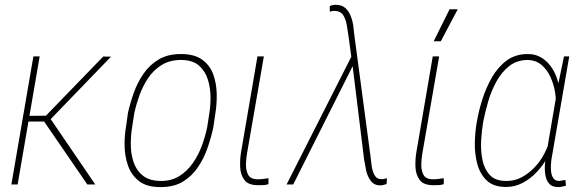

<svg xmlns="http://www.w3.org/2000/svg" viewBox="-20 -761 2416 792"><path d="M143.6 -528.3 52.7 0H26.9L117.7 -528.3ZM438 -527.3 179.7 -259.8H86.9L89.8 -283.2L169.4 -283.7L405.8 -527.8ZM340.3 0 160.6 -261.7 179.2 -284.2 373 0Z M500 -239.3 507.8 -295.4Q516.6 -335 531.5 -377.2Q546.4 -419.4 571.5 -456.3Q596.7 -493.2 634.8 -515.9Q672.9 -538.6 729 -538.1Q783.7 -537.6 815.4 -513.9Q847.2 -490.2 860.4 -452.1Q873.5 -414.1 874 -371.6Q874.5 -329.1 868.2 -292L859.9 -235.4Q851.6 -196.3 836.9 -153.1Q822.3 -109.9 797.4 -72.5Q772.5 -35.2 734.9 -12Q697.3 11.2 640.6 10.7Q585 10.7 553.5 -13.9Q522 -38.6 508.3 -77.1Q494.6 -115.7 493.9 -158.9Q493.2 -202.1 500 -239.3ZM534.2 -295.9 525.4 -238.8Q520 -207.5 519.5 -169.2Q519 -130.9 529.8 -95.9Q540.5 -61 567.4 -38.1Q594.2 -15.1 641.6 -14.6Q687 -13.7 720.2 -34.9Q753.4 -56.2 776.1 -89.1Q798.8 -122.1 813 -160.9Q827.1 -199.7 834.5 -235.4L843.3 -292.5Q848.6 -322.8 848.4 -360.4Q848.1 -397.9 837.6 -432.4Q827.1 -466.8 801.3 -490Q775.4 -513.2 727.5 -513.7Q680.2 -513.7 646.5 -492.7Q612.8 -471.7 590.6 -438.2Q568.4 -404.8 554.9 -366.9Q541.5 -329.1 534.2 -295.9Z M1042 -528.3H1068.4L999.5 -131.3Q995.6 -110.8 994.6 -85.2Q993.7 -59.6 1003.4 -40.5Q1013.2 -21.5 1043.5 -21.5Q1054.7 -21.5 1066.2 -22.9Q1077.6 -24.4 1087.4 -25.9V-1.5Q1076.7 2.4 1065.7 2.7Q1054.7 2.9 1042.5 2.9Q1003.4 2.4 987.8 -19Q972.2 -40.5 970.7 -71.3Q969.2 -102.1 974.1 -131.8Z M1437 -492.7 1189.5 0H1162.1L1434.6 -537.6L1453.6 -522ZM1362.8 -741.2Q1388.2 -741.7 1403.1 -729Q1418 -716.3 1426 -696.5Q1434.1 -676.8 1437.3 -654.5Q1440.4 -632.3 1441.9 -614.3L1508.3 -116.7Q1510.3 -99.6 1512.9 -77.9Q1515.6 -56.2 1524.7 -39.1Q1533.7 -22 1554.2 -22Q1560.1 -21.5 1565.4 -23.2Q1570.8 -24.9 1576.2 -25.9L1574.7 -2Q1568.8 -0.5 1563.5 1.5Q1558.1 3.4 1552.2 3.4Q1524.4 4.9 1510 -14.2Q1495.6 -33.2 1490.2 -58.8Q1484.9 -84.5 1481.9 -103.5L1435.5 -481L1417.5 -612.3Q1414.6 -630.9 1410.9 -655Q1407.2 -679.2 1396.5 -697.3Q1385.7 -715.3 1359.9 -716.3Q1355.5 -716.3 1349.9 -715.3Q1344.2 -714.4 1340.3 -712.9V-735.8Q1345.2 -738.3 1351.1 -739.7Q1356.9 -741.2 1362.8 -741.2Z M1765.1 -528.3H1791.5L1722.7 -131.3Q1718.8 -110.8 1717.8 -85.2Q1716.8 -59.6 1726.6 -40.5Q1736.3 -21.5 1766.6 -21.5Q1777.8 -21.5 1789.3 -22.9Q1800.8 -24.4 1810.5 -25.9V-1.5Q1799.8 2.4 1788.8 2.7Q1777.8 2.9 1765.6 2.9Q1726.6 2.4 1710.9 -19Q1695.3 -40.5 1693.8 -71.3Q1692.4 -102.1 1697.3 -131.8ZM1769 -590.8 1834.5 -722.7H1868.2L1798.3 -590.8Z M1946.3 -255.4 1948.2 -265.1Q1955.1 -305.2 1970 -352.1Q1984.9 -398.9 2009 -441.4Q2033.2 -483.9 2069.6 -511Q2106 -538.1 2156.7 -538.1Q2187.5 -538.1 2210.2 -525.1Q2232.9 -512.2 2249.5 -490.7Q2266.1 -469.2 2275.6 -442.9Q2285.2 -416.5 2289.1 -388.9Q2293 -361.3 2291 -336.4L2264.6 -176.8Q2256.3 -144.5 2238.3 -111.8Q2220.2 -79.1 2194.3 -51.5Q2168.5 -23.9 2136.2 -6.8Q2104 10.3 2067.9 10.3Q2015.6 10.3 1987.5 -16.8Q1959.5 -43.9 1948.5 -85.9Q1937.5 -127.9 1938.7 -173.1Q1939.9 -218.3 1946.3 -255.4ZM1974.6 -265.1 1972.7 -255.4Q1967.3 -224.1 1964.8 -182.9Q1962.4 -141.6 1969.7 -103.3Q1977.1 -64.9 2000 -39.6Q2022.9 -14.2 2068.4 -14.6Q2103 -14.2 2132.3 -30Q2161.6 -45.9 2185.3 -70.8Q2209 -95.7 2225.1 -126.7Q2241.2 -157.7 2250 -188.5L2272 -318.4Q2274.9 -346.2 2269.8 -379.4Q2264.6 -412.6 2250.7 -443.1Q2236.8 -473.6 2213.6 -493.2Q2190.4 -512.7 2157.2 -513.7Q2111.8 -513.2 2080.6 -488.5Q2049.3 -463.9 2027.8 -424.8Q2006.3 -385.7 1993.9 -342.8Q1981.4 -299.8 1974.6 -265.1ZM2306.6 -528.3H2328.1L2258.3 -124.5Q2255.9 -113.3 2253.7 -95.5Q2251.5 -77.6 2252.7 -58.6Q2253.9 -39.6 2261.7 -27.1Q2269.5 -14.6 2286.6 -14.6Q2293.5 -15.1 2299.8 -16.6Q2306.2 -18.1 2312.5 -18.6L2314.5 4.9Q2307.1 6.8 2300.3 8.5Q2293.5 10.3 2285.2 10.7Q2258.3 11.2 2245.6 -3.2Q2232.9 -17.6 2229.5 -39.8Q2226.1 -62 2228 -85Q2230 -107.9 2233.4 -124.5L2283.7 -418.9Z"/></svg>

Font: Roboto Condensed Thin
Style: Italic
Weight: 250
Italic angle: -12°
Designer: Christian Robertson
Foundry: Google
Version: Version 3.008; 2023